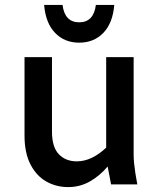

<svg xmlns="http://www.w3.org/2000/svg" viewBox="-20 -752 650 783"><path d="M80 -199V-519H192V-215Q192 -152 220 -123Q248 -94 293 -94Q325 -94 355.5 -109Q386 -124 413 -150V-519H525V-123Q525 -102 527 -85Q529 -68 532 -46L540 0H433L419 -73Q387 -35 346.5 -12Q306 11 258 11Q209 11 168.5 -12Q128 -35 104 -82Q80 -129 80 -199ZM160 -732H235Q244 -661 303 -661Q362 -661 371 -732H446Q440 -658 401.5 -618Q363 -578 303 -578Q243 -578 204.5 -618Q166 -658 160 -732Z"/></svg>

Font: Radio Canada Medium
Style: Regular
Weight: 500
Designer: Charles Daoud, Etienne Aubert Bonn, Alexandre Saumier Demers, Jacques Le Bailly
Foundry: Radio-Canada
Version: Version 2.104; ttfautohint (v1.8.4.7-5d5b);gftools[0.9.28.de